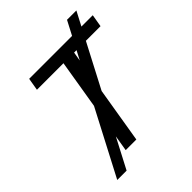

<svg xmlns="http://www.w3.org/2000/svg" viewBox="-252 -952 1177 1177"><g transform="rotate(-45 336.5 -363.0)"><path d="M64.9 92.8 541.5 -819.3H622.6L146 92.8ZM107.9 -646.5 121.6 -727.5H672.9L659.2 -646.5H430.2L323.2 0H231L337.9 -646.5Z"/></g></svg>

Font: Inter 16pt
Style: Italic
Weight: 400
Italic angle: -9.3988°
Version: Version 4.001;git-66647c0bb